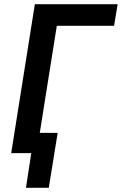

<svg xmlns="http://www.w3.org/2000/svg" viewBox="-20 -725 577 909"><path d="M103 164 128 0H41L56 -96H253L211 164ZM33 0 145 -705H537L520 -603H249L153 0Z"/></svg>

Font: Nunito Sans 10pt Condensed
Style: Bold Italic
Weight: 700
Width: 3
Italic angle: -9°
Designer: Vernon Adams
Foundry: Vernon Adams
Version: Version 3.101;gftools[0.9.27]